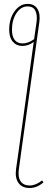

<svg xmlns="http://www.w3.org/2000/svg" viewBox="-20 -755 263 970"><path d="M192.4 156.7 199.7 166Q167.5 194.8 129.4 194.8Q91.8 194.8 73.5 169.4Q55.2 144 61 100.1L75.2 0L150.4 -543Q124 -522.9 92.8 -522.9Q63 -522.9 44.7 -544.4Q26.4 -565.9 26.4 -604.5Q26.4 -660.2 53.5 -697.8Q80.6 -735.4 119.6 -735.4Q153.3 -735.4 168.9 -710.4Q184.6 -685.5 178.7 -643.1L88.9 0L75.2 100.6Q69.8 140.6 84.5 161.4Q99.1 182.1 129.9 182.1Q160.6 182.1 192.4 156.7ZM93.8 -535.6Q123 -535.6 152.3 -557.1L164.6 -643.1Q169.4 -680.2 158.4 -701.4Q147.5 -722.7 119.6 -722.7Q85.9 -722.7 63.2 -688.7Q40.5 -654.8 40.5 -604.5Q40.5 -570.3 54.4 -553Q68.4 -535.6 93.8 -535.6Z"/></svg>

Font: Fira Sans Compressed Hair
Style: Italic
Weight: 100
Width: 3
Italic angle: -8°
Designer: Carrois Corporate & Edenspiekermann AG
Foundry: Carrois Corporate GbR & Edenspiekermann AG
Version: Version 4.203;PS 004.203;hotconv 1.0.88;makeotf.lib2.5.64775